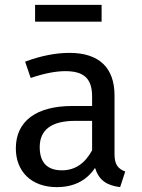

<svg xmlns="http://www.w3.org/2000/svg" viewBox="-20 -756 584 788"><path d="M397 -736H124V-667H397ZM450 -364C450 -476 389 -539 265 -539C209 -539 148 -527 83 -503L106 -436C162 -455 209 -464 248 -464C323 -464 358 -435 358 -360V-321H277C129 -321 45 -259 45 -147C45 -52 109 12 213 12C282 12 335 -14 370 -67C386 -16 418 5 473 12L494 -52C465 -63 450 -80 450 -123ZM234 -57C174 -57 143 -89 143 -152C143 -224 192 -260 289 -260H358V-139C328 -84 287 -57 234 -57Z"/></svg>

Font: Fira Sans
Style: Regular
Weight: 400
Designer: Carrois Corporate & Edenspiekermann AG
Foundry: Carrois Corporate GbR & Edenspiekermann AG
Version: Version 4.203